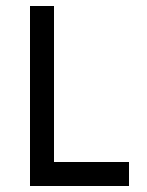

<svg xmlns="http://www.w3.org/2000/svg" viewBox="-20 -620 490 640"><path d="M80 0H410V-80H160V-600H80Z"/></svg>

Font: Gauge
Style: Regular
Weight: 400
Designer: Daniel Pimley
Foundry: Daniel Pimley
Version: Version 1.004;PS 001.001;hotconv 1.0.56